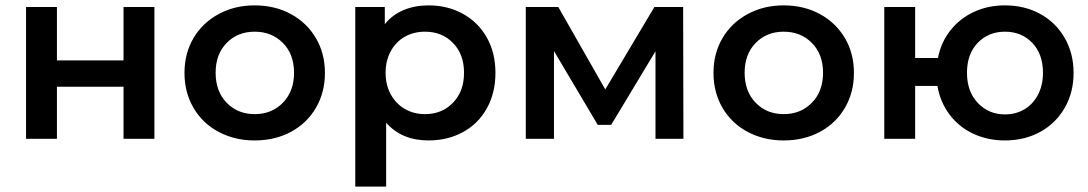

<svg xmlns="http://www.w3.org/2000/svg" viewBox="-20 -517 4053 715"><path d="M77 -491H192V-292H440V-491H555V0H440V-194H192V0H77Z M928 -497Q1004 -497 1063.5 -464.5Q1123 -432 1156.5 -375Q1190 -318 1190 -245.5Q1190 -173 1156.5 -115.5Q1123 -58 1063.5 -26Q1004 6 928 6Q854 6 794 -26Q734 -58 700.5 -115.5Q667 -173 667 -245.5Q667 -318 700.5 -375Q734 -432 794 -464.5Q854 -497 928 -497ZM928.5 -92Q992 -92 1033.5 -134.5Q1075 -177 1075 -246Q1075 -315 1033.5 -357Q992 -399 928.5 -399Q865 -399 824 -357Q783 -315 783 -246Q783 -177 824 -134.5Q865 -92 928.5 -92Z M1576 6Q1476 6 1418 -60V178H1303V-491H1413V-427Q1441 -462 1483 -479.5Q1525 -497 1576 -497Q1647 -497 1704 -465.5Q1761 -434 1793 -377Q1825 -320 1825 -245.5Q1825 -171 1793 -113.5Q1761 -56 1704 -25Q1647 6 1576 6ZM1563 -399Q1521 -399 1488 -380.5Q1455 -362 1435.5 -327Q1416 -292 1416 -246Q1416 -200 1435.5 -165Q1455 -130 1488 -111Q1521 -92 1563 -92Q1626 -92 1667 -134.5Q1708 -177 1708 -246Q1708 -315 1667 -357Q1626 -399 1563 -399Z M2421 0V-326L2256 -52H2206L2043 -327V0H1938V-491H2059L2234 -184L2417 -491H2524L2525 0Z M2898 -497Q2974 -497 3033.5 -464.5Q3093 -432 3126.5 -375Q3160 -318 3160 -245.5Q3160 -173 3126.5 -115.5Q3093 -58 3033.5 -26Q2974 6 2898 6Q2824 6 2764 -26Q2704 -58 2670.5 -115.5Q2637 -173 2637 -245.5Q2637 -318 2670.5 -375Q2704 -432 2764 -464.5Q2824 -497 2898 -497ZM2898.5 -92Q2962 -92 3003.5 -134.5Q3045 -177 3045 -246Q3045 -315 3003.5 -357Q2962 -399 2898.5 -399Q2835 -399 2794 -357Q2753 -315 2753 -246Q2753 -177 2794 -134.5Q2835 -92 2898.5 -92Z M3722 6Q3658 6 3604.5 -19Q3551 -44 3516 -90.5Q3481 -137 3471 -197H3388V0H3273V-491H3388V-301H3473Q3484 -359 3519 -403.5Q3554 -448 3606.5 -472.5Q3659 -497 3722 -497Q3796 -497 3854 -465Q3912 -433 3945 -375.5Q3978 -318 3978 -245.5Q3978 -173 3945 -115.5Q3912 -58 3854 -26Q3796 6 3722 6ZM3864 -246Q3864 -316 3824 -357.5Q3784 -399 3722.5 -399Q3661 -399 3621 -357.5Q3581 -316 3581 -246Q3581 -176 3621.5 -133.5Q3662 -91 3722 -91Q3763 -91 3795 -110Q3827 -129 3845.5 -164.5Q3864 -200 3864 -246Z"/></svg>

Font: Montserrat Ace
Style: Bold
Weight: 600
Designer: Julieta Ulanovsky
Foundry: Julieta Ulanovsky
Version: Version 1